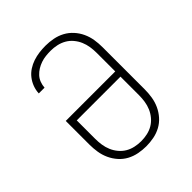

<svg xmlns="http://www.w3.org/2000/svg" viewBox="-206 -873 1012 1012"><g transform="rotate(-45 300.0 -367.5)"><path d="M300 8Q272 8 243.5 2.5Q215 -3 190 -16.5Q165 -30 146 -51.5Q127 -73 115 -99Q103 -125 98.5 -153.5Q94 -182 94 -210V-387H463V-525Q463 -548 459.5 -571Q456 -594 447 -615Q438 -636 423 -654Q408 -672 388 -683.5Q368 -695 345 -700Q322 -705 299 -705Q281 -705 262.5 -703Q244 -701 226.5 -695Q209 -689 193.5 -679.5Q178 -670 165.5 -656.5Q153 -643 146.5 -625.5Q140 -608 139 -590H96Q97 -614 105.5 -636.5Q114 -659 128.5 -677.5Q143 -696 163 -709Q183 -722 205.5 -729.5Q228 -737 251.5 -740Q275 -743 299 -743Q327 -743 355.5 -737.5Q384 -732 409 -718.5Q434 -705 453.5 -683.5Q473 -662 485 -636Q497 -610 501.5 -582Q506 -554 506 -525V-210Q506 -182 501.5 -153.5Q497 -125 485 -99Q473 -73 454 -51.5Q435 -30 410 -16.5Q385 -3 356.5 2.5Q328 8 300 8ZM300 -30Q323 -30 346 -35Q369 -40 388.5 -51.5Q408 -63 423 -81Q438 -99 447 -120Q456 -141 459.5 -164Q463 -187 463 -210V-348H137V-210Q137 -187 140.5 -164Q144 -141 153 -120Q162 -99 177 -81Q192 -63 211.5 -51.5Q231 -40 254 -35Q277 -30 300 -30Z"/></g></svg>

Font: Iosevka Etoile Extralight
Style: Regular
Weight: 200
Designer: Belleve Invis
Foundry: Belleve Invis
Version: Version 22.1.2; ttfautohint (v1.8.4)